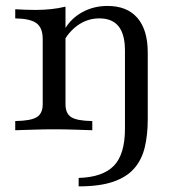

<svg xmlns="http://www.w3.org/2000/svg" viewBox="-20 -447 613 659"><path d="M250 192.7V163.7Q332.3 161.3 370.6 122.2Q408.9 83.1 408.9 -5.6V-273.4Q408.9 -329 387.1 -356.5Q365.3 -383.9 321 -383.9Q284.7 -383.9 254 -364.9Q223.4 -346 200 -308.9L200.8 -344.4Q222.6 -383.1 261.7 -404.8Q300.8 -426.6 349.2 -426.6Q416.1 -426.6 451.6 -385.5Q487.1 -344.4 487.1 -266.9V-36.3Q487.1 15.3 477 58.1Q466.9 100.8 441.1 130.6Q415.3 160.5 369 176.6Q322.6 192.7 250 192.7ZM32.3 0V-31.5Q85.5 -32.3 106 -44.8Q126.6 -57.3 126.6 -89.5V-312.9Q126.6 -351.6 105.2 -367.3Q83.9 -383.1 32.3 -383.9V-415.3Q46.8 -414.5 64.5 -413.7Q82.3 -412.9 100.8 -412.9Q129.8 -412.9 155.6 -415.7Q181.5 -418.5 204.8 -424.2V-89.5Q204.8 -57.3 224.6 -44.8Q244.4 -32.3 296.8 -31.5V0Q271.8 -0.8 236.7 -2Q201.6 -3.2 164.5 -3.2Q131.5 -3.2 95.6 -2Q59.7 -0.8 32.3 0Z"/></svg>

Font: Playfair 12pt
Style: Regular
Weight: 400
Designer: Claus Eggers Sørensen
Foundry: Claus Eggers Sørensen
Version: Version 2.000;gftools[0.9.28]